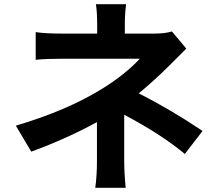

<svg xmlns="http://www.w3.org/2000/svg" viewBox="-20 -833 1040 909"><path d="M939 -213 855 -104Q748 -194 568 -290V-72Q568 -16 575 56H431Q439 0 439 -72V-255Q295 -176 128 -115L55 -238Q298 -310 464 -413Q571 -479 642 -555H279Q201 -555 149 -550V-681Q192 -674 277 -674H440V-719Q440 -777 434 -813H577Q571 -767 571 -719V-674H711Q761 -674 794 -684L862 -603L781 -522Q714 -455 637 -391Q789 -314 939 -213Z"/></svg>

Font: Noto Sans Korean Bold
Style: Bold
Weight: 700
Designer: Ryoko NISHIZUKA  (kana & ideographs); Paul D. Hunt (Latin, Greek & Cyrillic); Wenlong ZHANG  (bopomofo); Sandoll Communi
Foundry: Adobe Systems Incorporated
Version: Version 1.000;PS 1;hotconv 1.0.78;makeotf.lib2.5.61930